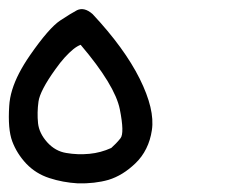

<svg xmlns="http://www.w3.org/2000/svg" viewBox="-24 -229 544 429"><path d="M149.9 180.7Q116.2 178.7 86.4 168.9Q56.2 159.2 34.7 136.7Q13.7 114.3 3.4 86.9Q-6.8 59.6 -3.4 7.8Q-2.4 -9.8 3.2 -28.1Q8.8 -46.4 18.8 -65.7Q28.8 -85 43 -105.5Q85.4 -166.5 110.4 -183.1Q134.8 -199.2 147.9 -206.1Q164.1 -213.9 182.6 -197.8L183.1 -197.3Q253.9 -121.6 288.1 -53.2Q322.3 15.6 315.4 61.5Q312 84.5 302.7 103Q293.5 121.6 278.8 135.7Q264.6 149.4 249.5 158.7Q234.4 168 218.3 172.9Q187.5 181.6 149.9 180.7ZM224.6 101.6Q229.5 97.2 234.6 92Q239.7 86.9 245.1 80.1Q254.4 68.8 243.7 15.1Q232.9 -38.6 156.2 -128.9Q148.4 -126 139.6 -118.9Q130.9 -111.8 120.8 -100.8Q110.8 -89.8 100.1 -74.7Q82.5 -50.3 73 -32Q63.5 -13.7 62 -2Q58.6 22.5 61 46.4Q63.5 68.8 81.5 88.9Q99.6 108.9 124 112.8Q149.4 117.2 175.8 114.7Q201.2 112.3 224.6 101.6Z"/></svg>

Font: NaikaiFont
Style: SemiBold
Weight: 600
Version: Version 1.89